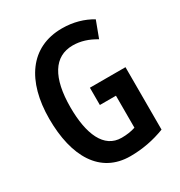

<svg xmlns="http://www.w3.org/2000/svg" viewBox="-173 -843 909 972"><g transform="rotate(-30 281.5 -357.0)"><path d="M303 -393V-292H397V-105C373 -97 346 -93 316 -93C213 -93 168 -200 168 -356C168 -528 225 -622 334 -622C380 -622 423 -608 466 -582L502 -678C454 -707 396 -724 330 -724C144 -724 46 -578 46 -359C46 -139 132 10 308 10C379 10 446 -3 511 -28V-393Z"/></g></svg>

Font: Noto Sans Myanmar UI ExtraCondensed SemiBold
Style: Regular
Weight: 600
Width: 2
Designer: Monotype Design Team
Foundry: Monotype Imaging Inc.
Version: Version 2.103